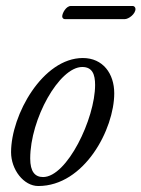

<svg xmlns="http://www.w3.org/2000/svg" viewBox="-20 -608 473 642"><path d="M197 -544H397C410 -544 433 -561 433 -578C433 -583 429 -588 424 -588H217C201 -588 188 -564 188 -553C188 -548 192 -544 197 -544ZM108 14C262 14 362 -176 362 -296C362 -362 324 -414 257 -414C123 -414 17 -224 17 -99C17 -41 59 14 108 14ZM124 -16C97 -16 81 -34 81 -78C81 -210 178 -384 255 -384C289 -384 298 -359 298 -324C298 -211 204 -16 124 -16Z"/></svg>

Font: EB Garamond
Style: Italic
Weight: 400
Italic angle: -17.2°
Designer: Georg Duffner and Octavio Pardo
Foundry: Georg Duffner
Version: Version 1.000;PS 001.000;hotconv 1.0.88;makeotf.lib2.5.64775